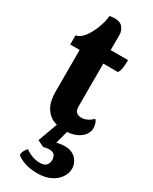

<svg xmlns="http://www.w3.org/2000/svg" viewBox="-252 -756 883 1111"><g transform="rotate(30 189.5 -200.5)"><path d="M228 7Q186 7 151 -8.5Q116 -24 94.5 -62Q73 -100 73 -166V-441H10V-502Q37 -506 61 -536Q85 -566 102.5 -610Q120 -654 125 -698Q143 -701 158 -701Q198 -701 213.5 -678Q229 -655 229 -635V-530H345Q345 -506 342.5 -482.5Q340 -459 329 -441H231V-159Q231 -127 244 -116.5Q257 -106 277 -106Q297 -106 317.5 -116.5Q338 -127 350 -141Q361 -132 365 -114.5Q369 -97 369 -88Q369 -66 354 -44Q339 -22 307.5 -7.5Q276 7 228 7ZM216 300Q165 300 129 286.5Q93 273 77 258Q77 243 84.5 228.5Q92 214 101 206Q149 240 199 240Q228 240 241 226.5Q254 213 254 191Q254 171 244.5 158Q235 145 209 145Q202 145 193.5 146Q185 147 171 151L128 130L194 -52H263L224 92Q248 84 279 84Q313 84 335 98Q357 112 368 133.5Q379 155 379 177Q379 206 360.5 234.5Q342 263 306 281.5Q270 300 216 300Z"/></g></svg>

Font: Calistoga
Style: Regular
Weight: 400
Designer: Yvonne Schuttler, Eben Sorkin
Foundry: www.sorkintype.com
Version: Version 1.010; ttfautohint (v1.8.4.7-5d5b)